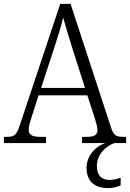

<svg xmlns="http://www.w3.org/2000/svg" viewBox="-21 -734 667 985"><path d="M-1 0H215V-32H184C140 -32 126 -45 126 -70C126 -87 137 -121 143 -139L177 -245H427L464 -132C469 -114 479 -84 479 -69C479 -44 467 -32 425 -32H400V0H520C472 14 423 64 423 127C423 197 465 231 534 231C554 231 579 226 598 217V178C575 186 559 189 541 189C504 189 476 170 476 118C476 54 527 13 566 0H626V-32H612C573 -32 562 -40 549 -79L341 -714H288L84 -102C65 -43 55 -32 17 -32H-1ZM190 -283 259 -494C276 -548 295 -606 303 -644C314 -603 332 -545 351 -484L415 -283Z"/></svg>

Font: Noto Serif Myanmar SemiCondensed Light
Style: Regular
Weight: 300
Width: 4
Designer: Ben Mitchell and the Monotype Design Team
Foundry: Monotype Imaging Inc.
Version: Version 2.106